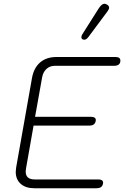

<svg xmlns="http://www.w3.org/2000/svg" viewBox="-20 -1004 673 1024"><path d="M64 -87Q64 -94 66 -110L151 -590Q161 -643 194.5 -671.5Q228 -700 281 -700H596Q622 -700 622 -681Q622 -653 588 -653H272Q246 -653 228 -636.5Q210 -620 205 -593L167 -381H464Q496 -381 490 -357Q485 -334 456 -334H159L119 -107Q117 -95 117 -89Q117 -47 165 -47H503Q535 -47 529 -23Q524 0 495 0H163Q117 0 90.5 -23.5Q64 -47 64 -87ZM414 -806Q414 -813 419 -821L507 -960Q523 -984 537 -984Q543 -984 550 -980Q562 -973 562 -963Q562 -955 553 -943L451 -806Q440 -792 429 -792Q427 -792 421 -794Q414 -797 414 -806Z"/></svg>

Font: Kodchasan ExtraLight
Style: Italic
Weight: 275
Italic angle: -10°
Version: Version 1.000; ttfautohint (v1.6)